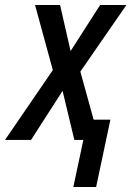

<svg xmlns="http://www.w3.org/2000/svg" viewBox="-59 -559 525 767"><path d="M234 188 274 0H238L191 -196L65 0H-39L152 -279L81 -539H181L223 -355L341 -539H446L262 -273L315 -81H382L325 188Z"/></svg>

Font: Noto Sans Condensed Medium
Style: Italic
Weight: 500
Width: 3
Italic angle: -12°
Designer: Monotype Design Team
Foundry: Monotype Imaging Inc.
Version: Version 2.013; ttfautohint (v1.8.4.7-5d5b)